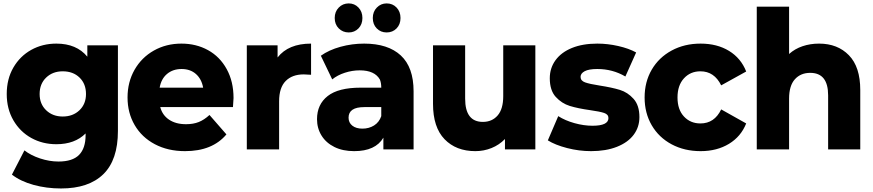

<svg xmlns="http://www.w3.org/2000/svg" viewBox="-20 -863 5043 1109"><path d="M332.2 225.6Q248.9 225.6 173.9 205Q98.9 184.4 48.9 145.6L121.1 5.6Q157.8 34.4 211.7 52.2Q265.6 70 317.8 70Q398.9 70 436.7 31.7Q474.4 -6.7 474.4 -82.2V-92.2Q412.2 -30 305.6 -30Q225.6 -30 160.6 -66.1Q95.6 -102.2 57.2 -168.3Q18.9 -234.4 18.9 -320Q18.9 -406.7 57.2 -472.8Q95.6 -538.9 160.6 -575Q225.6 -611.1 305.6 -611.1Q422.2 -611.1 484.4 -535.6V-601.1H661.1V-106.7Q661.1 61.1 576.7 143.3Q492.2 225.6 332.2 225.6ZM476.7 -320Q476.7 -378.9 439.4 -415Q402.2 -451.1 342.2 -451.1Q284.4 -451.1 246.7 -415Q208.9 -378.9 208.9 -320Q208.9 -262.2 246.7 -226.1Q284.4 -190 342.2 -190Q401.1 -190 438.9 -226.1Q476.7 -262.2 476.7 -320Z M1325.6 -244.4H905.6Q917.8 -197.8 956.7 -171.7Q995.6 -145.6 1054.4 -145.6Q1096.7 -145.6 1128.3 -158.3Q1160 -171.1 1190 -198.9L1287.8 -86.7Q1206.7 10 1048.9 10Q950 10 874.4 -30Q798.9 -70 757.8 -140.6Q716.7 -211.1 716.7 -300Q716.7 -388.9 757.2 -460Q797.8 -531.1 868.9 -571.1Q940 -611.1 1027.8 -611.1Q1113.3 -611.1 1181.7 -573.3Q1250 -535.6 1289.4 -463.9Q1328.9 -392.2 1328.9 -296.7ZM902.2 -356.7H1153.3Q1144.4 -406.7 1111.7 -435.6Q1078.9 -464.4 1028.9 -464.4Q978.9 -464.4 945 -436.1Q911.1 -407.8 902.2 -356.7Z M1776.7 -611.1V-431.1Q1743.3 -433.3 1734.4 -433.3Q1667.8 -433.3 1630 -395Q1592.2 -356.7 1592.2 -277.8V0H1405.6V-601.1H1583.3V-531.1Q1645.6 -611.1 1776.7 -611.1Z M1913.3 -758.9Q1913.3 -795.6 1936.7 -819.4Q1960 -843.3 1994.4 -843.3Q2027.8 -843.3 2050.6 -819.4Q2073.3 -795.6 2073.3 -758.9Q2073.3 -722.2 2050.6 -698.9Q2027.8 -675.6 1994.4 -675.6Q1960 -675.6 1936.7 -698.9Q1913.3 -722.2 1913.3 -758.9ZM2133.3 -758.9Q2133.3 -795.6 2156.7 -819.4Q2180 -843.3 2213.3 -843.3Q2247.8 -843.3 2270.6 -819.4Q2293.3 -795.6 2293.3 -758.9Q2293.3 -722.2 2270.6 -698.9Q2247.8 -675.6 2213.3 -675.6Q2178.9 -675.6 2156.1 -698.9Q2133.3 -722.2 2133.3 -758.9ZM2368.9 -335.6V0H2194.4V-67.8Q2148.9 10 2025.6 10Q1960 10 1911.7 -13.9Q1863.3 -37.8 1837.2 -80Q1811.1 -122.2 1811.1 -174.4Q1811.1 -260 1872.8 -308.3Q1934.4 -356.7 2063.3 -356.7H2182.2Q2182.2 -383.3 2174.4 -403.3Q2144.4 -456.7 2057.8 -456.7Q2014.4 -456.7 1971.7 -442.8Q1928.9 -428.9 1898.9 -404.4L1833.3 -541.1Q1880 -574.4 1946.7 -592.8Q2013.3 -611.1 2083.3 -611.1Q2221.1 -611.1 2295 -542.8Q2368.9 -474.4 2368.9 -335.6ZM2182.2 -192.2V-244.4H2084.4Q1993.3 -244.4 1993.3 -183.3Q1993.3 -154.4 2015 -137.2Q2036.7 -120 2073.3 -120Q2111.1 -120 2140.6 -138.3Q2170 -156.7 2182.2 -192.2Z M3072.2 0H2896.7V-60Q2863.3 -25.6 2818.9 -7.8Q2774.4 10 2725.6 10Q2614.4 10 2547.8 -58.9Q2481.1 -127.8 2481.1 -263.3V-601.1H2666.7V-293.3Q2666.7 -158.9 2768.9 -158.9Q2822.2 -158.9 2854.4 -196.1Q2886.7 -233.3 2886.7 -307.8V-601.1H3072.2Z M3144.4 -52.2 3204.4 -192.2Q3244.4 -166.7 3298.3 -151.7Q3352.2 -136.7 3402.2 -136.7Q3494.4 -136.7 3494.4 -181.1Q3494.4 -202.2 3469.4 -210.6Q3444.4 -218.9 3388.9 -226.7Q3317.8 -236.7 3271.1 -251.1Q3224.4 -265.6 3190 -303.3Q3155.6 -341.1 3155.6 -411.1Q3155.6 -470 3188.9 -515.6Q3222.2 -561.1 3283.9 -586.1Q3345.6 -611.1 3430 -611.1Q3490 -611.1 3551.1 -597.2Q3612.2 -583.3 3654.4 -560L3592.2 -421.1Q3518.9 -464.4 3430 -464.4Q3381.1 -464.4 3357.2 -451.7Q3333.3 -438.9 3333.3 -418.9Q3333.3 -396.7 3359.4 -387.2Q3385.6 -377.8 3443.3 -368.9Q3514.4 -357.8 3560 -343.9Q3605.6 -330 3639.4 -292.2Q3673.3 -254.4 3673.3 -186.7Q3673.3 -128.9 3640 -84.4Q3606.7 -40 3543.3 -15Q3480 10 3394.4 10Q3324.4 10 3255.6 -7.8Q3186.7 -25.6 3144.4 -52.2Z M3703.3 -300Q3703.3 -390 3744.4 -460.6Q3785.6 -531.1 3859.4 -571.1Q3933.3 -611.1 4026.7 -611.1Q4122.2 -611.1 4191.1 -568.9Q4260 -526.7 4290 -450L4145.6 -370Q4105.6 -451.1 4025.6 -451.1Q3967.8 -451.1 3930.6 -410.6Q3893.3 -370 3893.3 -300Q3893.3 -230 3930.6 -190Q3967.8 -150 4025.6 -150Q4106.7 -150 4145.6 -231.1L4290 -150Q4260 -74.4 4190.6 -32.2Q4121.1 10 4026.7 10Q3933.3 10 3859.4 -29.4Q3785.6 -68.9 3744.4 -139.4Q3703.3 -210 3703.3 -300Z M4948.9 -343.3V0H4763.3V-312.2Q4763.3 -442.2 4660 -442.2Q4604.4 -442.2 4571.1 -405Q4537.8 -367.8 4537.8 -293.3V0H4351.1V-824.4H4537.8V-551.1Q4571.1 -581.1 4615.6 -596.1Q4660 -611.1 4711.1 -611.1Q4817.8 -611.1 4883.3 -543.9Q4948.9 -476.7 4948.9 -343.3Z"/></svg>

Font: Paperlogy 9 Black
Style: Regular
Weight: 900
Designer: redesigned by Lee Juim, glyphs from Gmarket Sans & Montserrat
Foundry: PT&
Version: Version 1.001